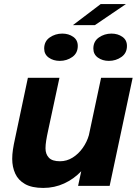

<svg xmlns="http://www.w3.org/2000/svg" viewBox="-20 -913 672 943"><path d="M192.5 10Q136.5 10 103 -9Q69.5 -28 54.8 -60.5Q40 -93 40 -132.5Q40 -154.5 43.5 -178.2Q47 -202 54.5 -235.5L117 -531H272L216.5 -272.5Q210 -243 206.8 -222.2Q203.5 -201.5 203.5 -184.5Q203.5 -156 220 -138.5Q236.5 -121 274.5 -121Q308 -121 336.8 -139Q365.5 -157 386.2 -186.2Q407 -215.5 416.5 -249L476.5 -531H631.5L518.5 0H363.5L379 -72Q343 -34 295.2 -12Q247.5 10 192.5 10ZM273.5 -614Q242 -614 219.5 -630Q197 -646 197 -674.5Q197 -710 224.2 -729Q251.5 -748 286 -748Q317 -748 339.5 -732.2Q362 -716.5 362 -687.5Q362 -652 335 -633Q308 -614 273.5 -614ZM514.5 -614Q483.5 -614 461 -630Q438.5 -646 438.5 -674.5Q438.5 -710 465.8 -729Q493 -748 527.5 -748Q558.5 -748 581 -732.2Q603.5 -716.5 603.5 -687.5Q603.5 -652 576.2 -633Q549 -614 514.5 -614ZM338 -789.5 474.5 -893H598.5L446 -789.5Z"/></svg>

Font: Epilogue
Style: Bold Italic
Weight: 700
Italic angle: -12°
Designer: Tyler Finck
Foundry: Etcetera Type Co
Version: Version 2.111; ttfautohint (v1.8.3)